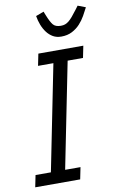

<svg xmlns="http://www.w3.org/2000/svg" viewBox="-99 -967 636 1022"><g transform="rotate(-10 219.0 -456.5)"><path d="M6 0 19 -64H102L216 -634H133L146 -698H389L376 -634H293L179 -64H262L249 0ZM283 -766Q257 -766 238 -777Q219 -788 205 -806.5Q191 -825 182 -848.5Q173 -872 169 -897L212 -913L220 -893Q235 -855 248 -839Q261 -823 290 -823Q303 -823 313 -826.5Q323 -830 333 -838Q343 -846 354.5 -859.5Q366 -873 381 -893L396 -913L438 -897Q428 -877 415 -854Q402 -831 384 -811.5Q366 -792 341 -779Q316 -766 283 -766Z"/></g></svg>

Font: IBM Plex Sans Cond
Style: Italic
Weight: 400
Width: 3
Italic angle: -11°
Designer: Mike Abbink, Paul van der Laan, Pieter van Rosmalen
Foundry: Bold Monday
Version: Version 1.3